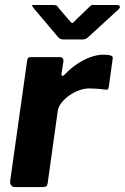

<svg xmlns="http://www.w3.org/2000/svg" viewBox="-20 -763 509 783"><path d="M42.6 0Q30.8 0 25.6 -7.3Q20.5 -14.6 21.5 -25L90.7 -515.6Q92.4 -524.9 94.9 -527.4Q97.5 -530 105.1 -530H224.4Q231.5 -530 235.7 -525.1Q239.8 -520.3 238.1 -508.9L231 -464.3Q230 -454.3 233.7 -453.4Q237.4 -452.6 243.5 -458.7Q267.3 -483.9 294.7 -502.1Q322.1 -520.4 349.7 -530.2Q377.3 -540 399.7 -540Q419.7 -540 430.5 -537Q441.4 -534 439.7 -524.7L424.3 -413.2Q422.9 -402 420.2 -399.2Q417.6 -396.4 412 -397.1Q392.3 -400 373.6 -401.2Q354.8 -402.4 343.5 -402.4Q323.8 -402.4 302.2 -394.4Q280.6 -386.5 261.7 -373.1Q242.9 -359.6 230.3 -343.3Q217.8 -327 215.5 -310.6L174.8 -18.7Q173.1 -6.1 168 -3.1Q163 0 149.4 0H42.6ZM347.4 -737.7Q353.8 -743.6 358.4 -743.1Q363 -742.7 370.5 -742.7H457.1Q466.7 -742.7 468.6 -737.2Q470.5 -731.7 462.4 -723.9L338.4 -610.4Q333.3 -606.2 328.2 -604.1Q323.2 -602 313.6 -602H240.7Q228.7 -602 222 -607.1Q215.3 -612.2 211.3 -618.4L116.9 -730.1Q112.2 -737 110.4 -739.9Q108.6 -742.7 116.5 -742.7H197.7Q206.2 -742.7 210.9 -740.1Q215.5 -737.6 218.8 -730.7L263.8 -678.4Q273.3 -666 278 -670.2Q282.7 -674.4 293.1 -685.4Z"/></svg>

Font: Libre Franklin Thin
Style: Italic
Weight: 100
Italic angle: -8°
Designer: Pablo Impallari, Rodrigo Fuenzalida, Nhung Nguyen
Foundry: Impallari Type
Version: Version 3.000